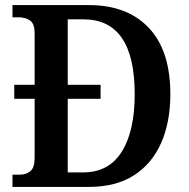

<svg xmlns="http://www.w3.org/2000/svg" viewBox="-20 -734 741 754"><path d="M29 0V-48H57Q83 -48 99.5 -62Q116 -76 116 -114V-346H36V-401H116V-603Q116 -641 98 -653.5Q80 -666 53 -666H29V-714H329Q480 -714 564.5 -624.5Q649 -535 649 -364Q649 -255 613 -173Q577 -91 506 -45.5Q435 0 329 0ZM307 -57Q407 -57 458 -138Q509 -219 509 -364Q509 -658 308 -658H246V-401H375V-346H246V-57Z"/></svg>

Font: Noto Serif Sinhala SemiCondensed SemiBold
Style: Regular
Weight: 600
Width: 4
Designer: Jelle Bosma - Monotype Design Team
Foundry: Monotype Imaging Inc.
Version: Version 2.007; ttfautohint (v1.8.4.7-5d5b)